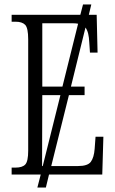

<svg xmlns="http://www.w3.org/2000/svg" viewBox="-20 -780 516 858"><path d="M32 0V-31H49Q80 -31 93 -45Q106 -59 106 -107V-604Q106 -655 92.5 -669Q79 -683 49 -683H32V-714H339L351 -760H388L377 -714H412L416 -545H382L379 -590Q378 -613 374 -629.5Q370 -646 362 -657L297 -393H358V-355H288L209 -38H329Q372 -38 386 -57Q400 -76 403 -115L407 -169H442L437 0H199L185 58H147L162 0ZM169 -393H259L329 -674Q319 -676 306 -676H169ZM168 -38H171L250 -355H169Z"/></svg>

Font: Noto Serif ExtraCondensed Light
Style: Regular
Weight: 300
Width: 2
Designer: Monotype Design Team
Foundry: Monotype Imaging Inc.
Version: Version 2.014; ttfautohint (v1.8.4.7-5d5b)